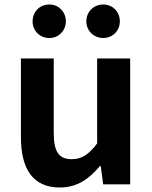

<svg xmlns="http://www.w3.org/2000/svg" viewBox="-20 -820 677 854"><path d="M559 -280V-560H485H412V-182C374 -132 344 -112 299 -112C244 -112 219 -142 219 -229V-560H73V-211C73 -70 125 14 246 14C323 14 376 -24 424 -81H428L439 0H559ZM252 -778C239 -792 221 -800 199 -800C156 -800 125 -767 125 -725C125 -684 156 -651 199 -651C221 -651 239 -659 252 -673C265 -686 273 -705 273 -725C273 -746 265 -765 252 -778ZM385 -673C399 -659 418 -651 439 -651C482 -651 513 -684 513 -725C513 -767 482 -800 439 -800C418 -800 399 -792 385 -778C372 -765 364 -746 364 -725C364 -705 372 -686 385 -673Z"/></svg>

Font: GenSekiGothic2 TW B
Style: Regular
Weight: 700
Version: Version 2.100;PS 2.1;hotconv 16.6.51;makeotf.lib2.5.65220 DE